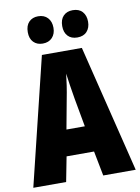

<svg xmlns="http://www.w3.org/2000/svg" viewBox="-99 -994 773 1060"><g transform="rotate(-10 287.0 -464.0)"><path d="M392 0 365 -139H211L184 0H0L174 -714H398L574 0ZM310 -445Q303 -485 297.5 -522Q292 -559 288 -589Q285 -561 279.5 -524Q274 -487 266 -447L236 -285H339ZM119 -851Q119 -888 138.5 -908Q158 -928 190 -928Q224 -928 243.5 -907Q263 -886 263 -851Q263 -817 243.5 -796Q224 -775 190 -775Q158 -775 138.5 -795Q119 -815 119 -851ZM312 -851Q312 -888 331.5 -908Q351 -928 384 -928Q419 -928 438 -907Q457 -886 457 -851Q457 -817 438 -796Q419 -775 384 -775Q350 -775 331 -795.5Q312 -816 312 -851Z"/></g></svg>

Font: Noto Sans Gujarati UI ExtraCondensed Black
Style: Regular
Weight: 900
Width: 2
Designer: Jelle Bosma - Monotype Design Team, Universal Thirst
Foundry: Monotype Imaging Inc.
Version: Version 2.106; ttfautohint (v1.8.4.7-5d5b)